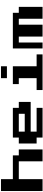

<svg xmlns="http://www.w3.org/2000/svg" viewBox="1542 -2582 915 4040"><g transform="rotate(-90 2000.0 -562.5)"><path d="M0 -125V-1000H250V-750H750V-625H875V-125H625V-625H250V-125Z M1125 -125V-250H1000V-625H1125V-750H1750V-625H1875V-375H1250V-250H1750V-125ZM1250 -500H1625V-625H1250Z M2375 -875V-1000H2625V-875ZM2125 -125V-250H2375V-625H2250V-750H2625V-250H2875V-125Z M3000 -125V-750H3750V-625H3875V-125H3625V-625H3500V-125H3250V-625H3125V-125Z"/></g></svg>

Font: Press Start 2P
Style: Regular
Weight: 400
Designer: CodeMan38
Foundry: CodeMan38
Version: Version 3.000